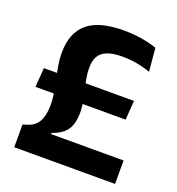

<svg xmlns="http://www.w3.org/2000/svg" viewBox="-121 -751 785 850"><g transform="rotate(20 272.0 -326.0)"><path d="M461 -283.5H36.5L43 -374H467.5ZM172.5 -116V-110.5H514.5V0H39.5V-107L60 -113.5Q84.5 -121 99.2 -136.5Q114 -152 120.5 -176.2Q127 -200.5 127 -233Q127 -260 122 -288.8Q117 -317.5 110.5 -347.2Q104 -377 99 -406.8Q94 -436.5 94 -465.5Q94 -558.5 148.5 -605.2Q203 -652 320.5 -652Q362 -652 402.8 -645.5Q443.5 -639 476 -627.5L486 -518Q453 -529.5 420.5 -535.2Q388 -541 353.5 -541Q308 -541 281 -530Q254 -519 242.5 -497.8Q231 -476.5 231 -444.5Q231 -420.5 235.5 -395.2Q240 -370 246.2 -344.5Q252.5 -319 257 -294.2Q261.5 -269.5 261.5 -246Q261.5 -189.5 240 -160.2Q218.5 -131 172.5 -116Z"/></g></svg>

Font: Anek Kannada Medium SemiBold
Style: Regular
Weight: 600
Version: Version 1.003